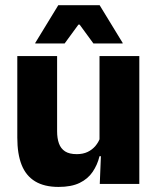

<svg xmlns="http://www.w3.org/2000/svg" viewBox="-20 -707 606 738"><path d="M199.5 -491.5V-202.5Q199.5 -175.5 206.5 -155.8Q213.5 -136 230 -125.2Q246.5 -114.5 275 -114.5Q299 -114.5 316.8 -123Q334.5 -131.5 346.8 -146Q359 -160.5 365 -178L388.5 -106.5H362.5Q354.5 -73.5 336.2 -46.5Q318 -19.5 286.2 -4Q254.5 11.5 205 11.5Q150.5 11.5 115.2 -9.8Q80 -31 63.2 -73Q46.5 -115 46.5 -178V-491.5ZM515.5 -491.5V0H363.5L368.5 -123L362.5 -137V-491.5ZM204 -687H363L451.5 -542V-540H339L286 -612.5H281.5L228.5 -540H115.5V-542Z"/></svg>

Font: Anek Latin
Style: Bold
Weight: 700
Designer: Yesha Goshar
Foundry: Ek Type
Version: Version 1.003